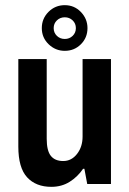

<svg xmlns="http://www.w3.org/2000/svg" viewBox="-20 -713 501 744"><path d="M319 -604Q319 -567 293.5 -541.5Q268 -516 231 -516Q195 -516 168.5 -541.5Q142 -567 142 -604Q142 -641 168 -667Q194 -693 231 -693Q268 -693 293.5 -666.5Q319 -640 319 -604ZM188 -604Q188 -586 200.5 -574Q213 -562 231 -562Q249 -562 261.5 -574Q274 -586 274 -604Q274 -622 261.5 -634Q249 -646 231 -646Q213 -646 200.5 -634Q188 -622 188 -604ZM307 -59H302Q281 -28 250 -8.5Q219 11 179 11Q119 11 85 -26Q51 -63 51 -145V-484H161V-175Q161 -129 177 -109Q193 -89 225 -89Q257 -89 278.5 -116.5Q300 -144 300 -184V-484H410V0H318Z"/></svg>

Font: Pragati Narrow
Style: Bold
Weight: 700
Designer: Hector Gatti, Marcela Romero, Pablo Cosgaya and Nicolas Silva
Foundry: Omnibus-Type
Version: Version 1.010; ttfautohint (v1.3)